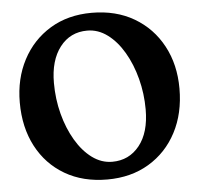

<svg xmlns="http://www.w3.org/2000/svg" viewBox="-52 -768 870 836"><g transform="rotate(-5 383.0 -349.5)"><path d="M378.5 -714Q484.5 -714 563.8 -667.5Q643 -621 687 -539.2Q731 -457.5 731 -352.5Q731 -244 687.5 -161.2Q644 -78.5 566 -31.8Q488 15 384 15Q278 15 199 -31.2Q120 -77.5 76.5 -160.2Q33 -243 33 -352Q33 -455.5 76 -537.5Q119 -619.5 196.8 -666.8Q274.5 -714 378.5 -714ZM576.5 -274.5Q576.5 -343.5 559.5 -408.8Q542.5 -474 512 -526Q481.5 -578 440.8 -608.2Q400 -638.5 352.5 -638.5Q278 -638.5 233.2 -580.5Q188.5 -522.5 188.5 -424Q188.5 -353.5 205.5 -288.5Q222.5 -223.5 253 -171.8Q283.5 -120 324.2 -90Q365 -60 412 -60Q485.5 -60 531 -116.8Q576.5 -173.5 576.5 -274.5Z"/></g></svg>

Font: Fraunces 72pt SuperSoft SemiBold
Style: Regular
Weight: 600
Version: Version 1.000;[b76b70a41]